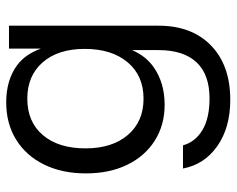

<svg xmlns="http://www.w3.org/2000/svg" viewBox="-91 -455 751 609"><g transform="rotate(-90 284.5 -150.5)"><path d="M434.9 -497.5V-396.3C423.3 -427.5 406.6 -454 381.2 -472.4C349.9 -495 311 -506.3 264.5 -506.3C219.4 -506.3 179.8 -495.8 146 -474.8C112.1 -453.8 85.8 -424.3 67.1 -386.2C48.4 -348.1 39 -303.9 39 -253.5C39 -203.8 48 -160.3 66.1 -122.9C84.2 -85.4 109.7 -56.2 142.6 -35.3C175.5 -14.3 213.6 -3.8 256.8 -3.8C302 -3.8 341 -14.9 373.9 -37.2C400.4 -55 417.8 -79.2 430.1 -106.9V-23.2C430.1 29.8 417.1 69.9 391.3 97.4C365.5 124.8 327.4 138.6 277.1 138.6C234.5 138.6 200.8 130.9 176 115.8C151.1 100.7 135.1 80.2 128 54.4H54.5C62.9 99.5 86.6 135.8 125.6 163.3C164.7 190.7 213.6 204.4 272.3 204.4C345.2 204.4 402.6 184.1 444.6 143.4C486.5 102.8 507.5 47.3 507.5 -23.1V-497.5ZM391.3 -121C362.9 -87.4 324.5 -70.7 276.1 -70.7C227.7 -70.7 189.4 -87.2 161 -120.4C132.6 -153.7 118.4 -198.4 118.4 -254.5C118.4 -311.9 132.4 -357.1 160.5 -390.1C188.5 -422.9 227.1 -439.4 276.1 -439.4C324.5 -439.4 362.9 -423.1 391.3 -390.6C419.7 -358 433.9 -313.6 433.9 -257.5C433.9 -200.1 419.7 -154.6 391.3 -121.1Z"/></g></svg>

Font: Diatome
Style: Regular
Weight: 400
Designer: 15.100.17
Foundry: 15.100.17
Version: Version 1.008;Fontself Maker 3.5.8